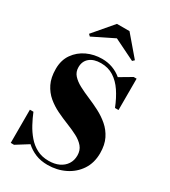

<svg xmlns="http://www.w3.org/2000/svg" viewBox="-241 -1118 1101 1247"><g transform="rotate(30 310.0 -494.5)"><path d="M323 14.5Q272 14.5 232 -2Q192 -18.5 161 -47L70 10H45.5V-239H72Q88 -199.5 109.5 -159.5Q131 -119.5 159.8 -86Q188.5 -52.5 226.8 -32.2Q265 -12 315.5 -12Q360 -12 392.8 -27.5Q425.5 -43 443.5 -70.8Q461.5 -98.5 461.5 -135Q461.5 -174 439.8 -200Q418 -226 382 -244.8Q346 -263.5 303 -280.5Q260 -297.5 217 -318.2Q174 -339 138.2 -369Q102.5 -399 80.5 -443.5Q58.5 -488 58.5 -553Q58.5 -619 91 -665.2Q123.5 -711.5 175.8 -735.8Q228 -760 288 -760Q330 -760 367 -746.5Q404 -733 434 -707.5L523 -760H545V-525H518.5Q494 -587 462.8 -633.5Q431.5 -680 390.5 -706Q349.5 -732 295.5 -732Q242 -732 211.2 -706.5Q180.5 -681 180.5 -636Q180.5 -601 202.2 -576.8Q224 -552.5 259.8 -533.5Q295.5 -514.5 338.5 -496.5Q381.5 -478.5 424 -456.5Q466.5 -434.5 502.2 -403.8Q538 -373 560 -329Q582 -285 582 -222Q582 -149.5 546.8 -96.5Q511.5 -43.5 452.5 -14.5Q393.5 14.5 323 14.5ZM145 -845 131.5 -858 256.5 -1004.5H350.5L475.5 -858L461.5 -845L303 -923Z"/></g></svg>

Font: Bodoni Moda 9pt ExtraBold
Style: Regular
Weight: 800
Designer: Owen Earl
Foundry: indestructible type
Version: Version 2.005